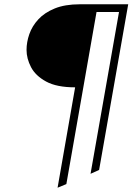

<svg xmlns="http://www.w3.org/2000/svg" viewBox="-20 -703 619 897"><path d="M249 174 331 -295Q245 -295 195.5 -322Q146 -349 125 -389.2Q104 -429.5 104 -470Q104 -506 117 -543.5Q130 -581 159 -612.5Q188 -644 235.8 -663.5Q283.5 -683 353 -683H579L443 91L403 109L536 -647H431L290 157Z"/></svg>

Font: Overpass Thin
Style: Italic
Weight: 250
Italic angle: -10°
Designer: Delve Withrington, Dave Bailey, Thomas Jockin
Foundry: Delve Fonts LLC
Version: Version 4.000